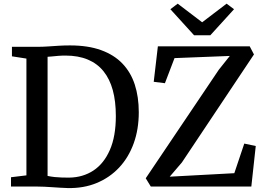

<svg xmlns="http://www.w3.org/2000/svg" viewBox="-20 -992 1416 1021"><path d="M339 8Q320.5 7.5 300 6.2Q279.5 5 258.2 3.5Q237 2 216.5 1Q196 0 177 0H38.5V-49.5L120.5 -59.5V-680.5L43.5 -692.5V-743H176Q206.5 -743 235.5 -745Q264.5 -747 293.2 -748.8Q322 -750.5 352.5 -750.5Q448 -750.5 517.2 -725.5Q586.5 -700.5 631 -654Q675.5 -607.5 696.8 -542Q718 -476.5 718 -395Q718 -304.5 691 -229.8Q664 -155 613.8 -101.2Q563.5 -47.5 494 -18.8Q424.5 10 339 8ZM348 -47.5Q421 -48.5 476.8 -85.2Q532.5 -122 564.2 -194.5Q596 -267 596 -375Q596 -453 579.8 -512.5Q563.5 -572 530.5 -613Q497.5 -654 447 -675.2Q396.5 -696.5 328 -696.5Q307.5 -696.5 290 -695Q272.5 -693.5 258 -692Q243.5 -690.5 233 -690V-56.5Q252 -52.5 271 -50.5Q290 -48.5 309 -48Q328 -47.5 348 -47.5ZM782 0 755 -44 1143.5 -621 1202 -694.5 908 -683 857 -549.5 797.5 -557 819.5 -745.5H1308L1330.5 -702.5L947.5 -128.5L882.5 -52.5L1226 -71L1279 -228.5L1340 -215.5L1316.5 0ZM1012 -804.5 886 -943 925 -972.5 1055 -873.5 1185 -972.5 1224.5 -943 1098.5 -804.5Z"/></svg>

Font: Merriweather 24pt Medium
Style: Regular
Weight: 500
Designer: Eben Sorkin
Foundry: Eben Sorkin
Version: Version 2.100